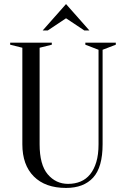

<svg xmlns="http://www.w3.org/2000/svg" viewBox="-20 -910 610 945"><path d="M30 0ZM485 -200Q485 -87 438.5 -36Q392 15 305 15Q203 15 146.5 -41.5Q90 -98 90 -200V-675L30 -690V-700H235V-690L175 -675V-200Q175 -99 215 -52Q255 -5 315 -5Q349 -5 376.5 -16.5Q404 -28 423.5 -52Q443 -76 454 -112.5Q465 -149 465 -200V-665L400 -690V-700H550V-690L485 -665ZM215 -760H190L305 -890L420 -760H395L305 -820Z"/></svg>

Font: Oranienbaum
Style: Regular
Weight: 400
Designer: Oleg Pospelov and Jovanny Lemonad
Foundry: Oleg Pospelov and jovanny Lemonad
Version: Version 1.001; ttfautohint (v0.91) -l 8 -r 50 -G 200 -x 0 -w